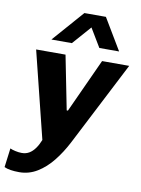

<svg xmlns="http://www.w3.org/2000/svg" viewBox="-124 -827 794 1081"><g transform="rotate(10 273.0 -287.0)"><path d="M63 186Q35 186 13 182.5Q-9 179 -23 172L-9 63Q1 68 20.5 72.5Q40 77 58 77Q82 77 100.5 66Q119 55 134 34Q149 13 160 -15L37 -511H205L266 -203H273L414 -511H569L322 -30Q291 30 252 79Q213 128 165.5 157Q118 186 63 186ZM112 -581 269 -760H392L499 -581H386L291 -739H368L229 -581Z"/></g></svg>

Font: Chivo Medium
Style: Bold Italic
Weight: 700
Italic angle: -8.05°
Version: Version 2.002